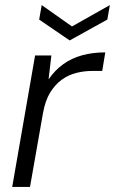

<svg xmlns="http://www.w3.org/2000/svg" viewBox="-20 -735 452 755"><path d="M28 0 118 -517H182L171 -423Q196 -459 228.5 -482.5Q261 -506 302.5 -517.5Q344 -529 394 -529L382 -456H341Q312 -456 281 -448.5Q250 -441 223.5 -422Q197 -403 177.5 -371.5Q158 -340 149 -290L98 0ZM412 -715 402 -658 254 -576 134 -658 144 -715 263 -631Z"/></svg>

Font: DM Sans 11pt Light
Style: Italic
Weight: 300
Italic angle: -10°
Version: Version 4.004;gftools[0.9.30]